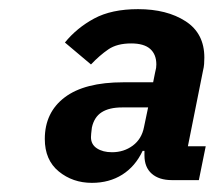

<svg xmlns="http://www.w3.org/2000/svg" viewBox="-20 -724 484 420"><path d="M430 -404 415 -330H356Q328 -330 312 -344Q296 -358 296 -384Q296 -388 296 -392Q296 -396 296 -400V-428L327 -394H292Q276 -360 247.5 -342Q219 -324 181 -324Q139 -324 108.5 -349Q78 -374 78 -420Q78 -478 121.5 -511Q165 -544 250 -544H315L319 -564Q321 -572 321.5 -575.5Q322 -579 322 -583Q322 -605 308.5 -617Q295 -629 267 -629Q236 -629 217 -616Q198 -603 179 -583L122 -631Q148 -663 186 -683.5Q224 -704 282 -704Q345 -704 386 -677.5Q427 -651 427 -598Q427 -591 426.5 -584Q426 -577 424 -569L391 -404ZM304 -489H247Q219 -489 202.5 -478.5Q186 -468 181 -445Q180 -438 179.5 -432Q179 -426 179 -424Q179 -408 192 -399.5Q205 -391 225 -391Q251 -391 270.5 -405.5Q290 -420 295 -446Z"/></svg>

Font: IBM Plex Sans
Style: Italic
Weight: 400
Italic angle: -11.31°
Designer: Mike Abbink, Paul van der Laan, Pieter van Rosmalen
Foundry: Bold Monday
Version: Version 3.201